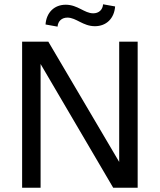

<svg xmlns="http://www.w3.org/2000/svg" viewBox="-20 -874 744 894"><path d="M83 0H169V-576L507 0H621V-680H535V-120L205 -680H83ZM192 -760 248 -750C250 -776 268 -792 294 -792C335 -792 366 -752 422 -752C475 -752 512 -788 516 -844L460 -854C458 -828 440 -812 414 -812C373 -812 342 -852 286 -852C233 -852 196 -816 192 -760Z"/></svg>

Font: Ronzino
Style: Regular
Weight: 400
Designer: Nunzio Mazzaferro
Foundry: Collletttivo
Version: Version 1.000;Glyphs 3.3 (3337)